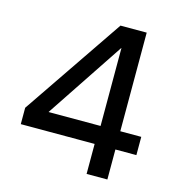

<svg xmlns="http://www.w3.org/2000/svg" viewBox="-105 -792 823 884"><g transform="rotate(15 307.0 -350.0)"><path d="M387 0V-143H35V-221L361 -700H486V-230H586V-143H486V0ZM144 -230H392V-601H391Z"/></g></svg>

Font: DM Sans 28pt Medium
Style: Regular
Weight: 500
Version: Version 4.004;gftools[0.9.30]